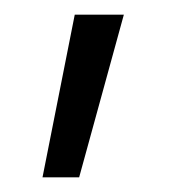

<svg xmlns="http://www.w3.org/2000/svg" viewBox="-20 -119 253 262"><path d="M38 123 82 -99H149L88 123Z"/></svg>

Font: Titillium Web[RUS by Daymarius]
Style: Regular
Weight: 300
Designer: Cyrillization by Daymarius
Foundry: Cyrillization by Daymarius
Version: Version 1.002 September 12, 2018